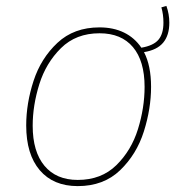

<svg xmlns="http://www.w3.org/2000/svg" viewBox="-20 -622 607 652"><path d="M469 -445Q493 -399 493 -327Q493 -253 468.5 -175.5Q444 -98 388 -44Q332 10 244 10Q161 10 115 -44Q69 -98 69 -196Q69 -271 94 -347.5Q119 -424 175 -476.5Q231 -529 318 -529Q365 -529 401 -511.5Q437 -494 460 -460Q501 -467 518 -487Q535 -507 535 -545Q535 -573 528 -597L545 -602Q555 -574 555 -545Q555 -502 534 -477Q513 -452 469 -445ZM471 -327Q471 -415 431.5 -462Q392 -509 318 -509Q238 -509 187 -458.5Q136 -408 113.5 -336Q91 -264 91 -195Q91 -107 131 -59Q171 -11 244 -11Q324 -11 375 -61Q426 -111 448.5 -183.5Q471 -256 471 -327Z"/></svg>

Font: FiraGO Thin
Style: Italic
Weight: 100
Italic angle: -8°
Designer: bBox Type GmbH
Foundry: bBox Type GmbH
Version: Version 1.001